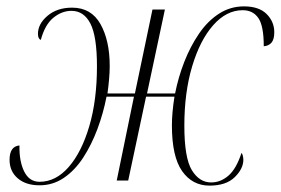

<svg xmlns="http://www.w3.org/2000/svg" viewBox="-20 -566 882 602"><path d="M104 15Q61 15 35.5 -7Q10 -29 10 -65Q10 -107 41 -110Q40 -60 56 -28Q72 4 104 4Q155 4 195.5 -42.5Q236 -89 260 -170.5Q284 -252 284 -358Q284 -452 263.5 -492Q243 -532 204 -532Q174 -532 147.5 -510.5Q121 -489 108 -441Q99 -444 99 -460Q99 -491 129 -516.5Q159 -542 206 -542Q266 -542 295 -490.5Q324 -439 324 -359Q324 -340 322 -317.5Q320 -295 317 -273H403L458 -536H497L441 -273H529Q539 -324 558 -372.5Q577 -421 604 -460.5Q631 -500 666.5 -523Q702 -546 745 -546Q792 -546 816 -522Q840 -498 840 -465Q840 -442 831 -432Q822 -422 807 -421Q807 -485 790 -509.5Q773 -534 741 -534Q690 -534 648.5 -487Q607 -440 582.5 -358Q558 -276 558 -172Q558 -71 581.5 -32.5Q605 6 642 6Q672 6 696.5 -15.5Q721 -37 737 -86Q739 -86 741 -79Q743 -72 743 -65Q743 -37 716 -10.5Q689 16 637 16Q583 16 551 -29.5Q519 -75 519 -173Q519 -212 527 -263H438L382 0H346L400 -263H314Q304 -211 285.5 -161.5Q267 -112 241 -72Q215 -32 180.5 -8.5Q146 15 104 15Z"/></svg>

Font: Noto Serif Display ExtraLight
Style: Italic
Weight: 200
Italic angle: -12°
Designer: Monotype Design Team
Foundry: Monotype Imaging Inc.
Version: Version 2.009